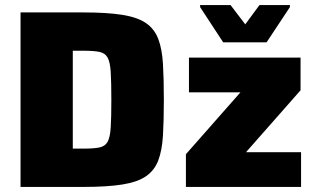

<svg xmlns="http://www.w3.org/2000/svg" viewBox="-20 -737 1246 757"><path d="M61 0V-688H309Q402 -688 462 -678.5Q522 -669 555.5 -646Q589 -623 604 -583.5Q619 -544 622.5 -485Q626 -426 626 -344Q626 -262 622.5 -203Q619 -144 604 -104.5Q589 -65 555.5 -42Q522 -19 462 -9.5Q402 0 309 0ZM267 -151H309Q349 -151 371.5 -155.5Q394 -160 404 -177.5Q414 -195 416.5 -234Q419 -273 419 -343Q419 -414 416.5 -453.5Q414 -493 404 -510.5Q394 -528 371.5 -532.5Q349 -537 309 -537H267ZM713 0V-129L928 -373H725V-510H1165V-381L950 -137H1167V0ZM860 -570 769 -709V-717H889L947 -641L1003 -717H1123V-709L1031 -570Z"/></svg>

Font: Saira ExtraBold
Style: Regular
Weight: 800
Designer: Hector Gatti with collaboration of the Omnibus-Type team
Foundry: Omnibus-Type
Version: Version 1.100; ttfautohint (v1.8.3)